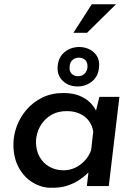

<svg xmlns="http://www.w3.org/2000/svg" viewBox="-20 -874 635 902"><path d="M222 8Q177 9 135.5 -15.5Q94 -40 68.5 -86Q43 -132 43 -195Q43 -238 58.5 -280.5Q74 -323 104.5 -358.5Q135 -394 178.5 -415.5Q222 -437 277 -437Q322 -437 352.5 -424.5Q383 -412 403 -392.5Q423 -373 434 -348L425 -330L447 -419H541L491 0H388L400 -103L408 -77Q402 -70 387.5 -56Q373 -42 350 -27Q327 -12 295 -1.5Q263 9 222 8ZM279 -74Q307 -74 332 -85.5Q357 -97 377 -118Q397 -139 408 -168L418 -255Q414 -284 397.5 -306Q381 -328 354.5 -340Q328 -352 295 -352Q255 -352 227.5 -337.5Q200 -323 182.5 -301Q165 -279 157 -254Q149 -229 149 -207Q149 -168 165.5 -138Q182 -108 211.5 -91Q241 -74 279 -74ZM251 -564Q255 -607 285.5 -631Q316 -655 359 -653Q400 -650 425 -624Q450 -598 445 -557Q442 -515 411 -490.5Q380 -466 339 -468Q298 -470 272.5 -496.5Q247 -523 251 -564ZM307 -560Q305 -541 315.5 -529Q326 -517 344 -516Q363 -515 376 -526.5Q389 -538 391 -558Q392 -579 382 -590.5Q372 -602 353 -603Q335 -604 321.5 -593Q308 -582 307 -560ZM525 -854 389 -720H325L411 -854Z"/></svg>

Font: Josefin Sans Medium
Style: Italic
Weight: 500
Italic angle: -7°
Designer: Santiago Orozco
Foundry: Typemade
Version: Version 2.000